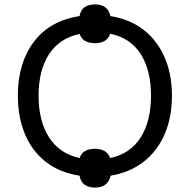

<svg xmlns="http://www.w3.org/2000/svg" viewBox="-20 -792 861 871"><path d="M411 59Q383 59 364.5 46.5Q346 34 341 5Q250 -9 187.5 -58Q125 -107 93 -184Q61 -261 61 -359Q61 -505 133 -601.5Q205 -698 341 -719Q346 -748 364.5 -760Q383 -772 411 -772Q438 -772 456 -760Q474 -748 481 -719Q569 -705 631 -657Q693 -609 726.5 -532.5Q760 -456 760 -358Q760 -260 727 -183.5Q694 -107 632 -58.5Q570 -10 482 5Q475 34 456.5 46.5Q438 59 411 59ZM341 -75Q349 -98 367 -107.5Q385 -117 411 -117Q435 -117 453 -107.5Q471 -98 480 -75Q572 -95 618.5 -169Q665 -243 665 -358Q665 -473 618.5 -546.5Q572 -620 480 -639Q472 -616 454 -606Q436 -596 411 -596Q385 -596 367 -606Q349 -616 341 -638Q250 -619 202.5 -546Q155 -473 155 -358Q155 -243 202.5 -169Q250 -95 341 -75Z"/></svg>

Font: Noto Sans
Style: Regular
Weight: 400
Designer: Monotype Design Team
Foundry: Monotype Imaging Inc.
Version: Version 2.007